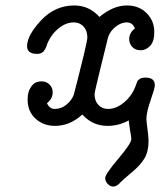

<svg xmlns="http://www.w3.org/2000/svg" viewBox="-20 -456 587 703"><path d="M79.1 -287.1Q79.1 -326.2 130.1 -381.1Q181.2 -436 252 -436Q306.2 -436 344.2 -394Q394 -436 444.8 -436Q488.8 -436 516.8 -408Q544.9 -379.9 544.9 -338.9Q544.9 -303.7 529.5 -287.8Q514.2 -272 495.1 -272Q476.1 -272 464.6 -283.9Q453.1 -295.9 453.1 -313Q453.1 -335.9 474.1 -352.1Q465.3 -374 443.8 -374Q423.8 -374 403.8 -358.4Q383.8 -342.8 376 -320.8Q326.2 -120.6 326.2 -111.8Q326.2 -86.9 340.1 -72Q354 -57.1 376 -57.1Q405.8 -57.1 434.3 -81.1Q462.9 -105 476.1 -140.1Q481 -153.3 482.9 -158.2Q484.9 -163.1 492.4 -167.5Q500 -171.9 513.2 -171.9Q547.4 -171.9 546.9 -143.1Q546.9 -133.3 531.5 -89.1Q516.1 -44.9 516.1 -21Q516.1 -11.2 520 16.8Q523.9 44.9 523.9 60.1Q523.9 98.1 509.5 123Q495.1 147.9 462.6 175Q430.2 202.1 422.9 210Q407.7 227.1 395 227.1Q383.8 227.1 374.5 217.5Q365.2 208 365.2 195.8Q365.2 181.6 413.1 125.2Q460.9 68.8 460.9 53.2Q460.9 48.3 459.5 40.3Q458 32.2 455.6 17.1Q453.1 2 451.2 -15.1Q415 4.9 374 4.9Q318.8 4.9 282.2 -36.1H280.8Q235.8 4.9 181.2 4.9Q139.2 4.9 110.1 -21.5Q81.1 -47.9 81.1 -91.8Q81.1 -117.7 91.1 -133.8Q101.1 -149.9 111.1 -154.1Q121.1 -158.2 130.9 -158.2Q149.9 -158.2 161.4 -146.5Q172.9 -134.8 172.9 -118.2Q172.9 -94.2 151.9 -78.1Q161.6 -57.1 180.2 -57.1Q205.1 -57.1 224.1 -73.5Q243.2 -89.8 250 -108.9Q251 -111.8 262.9 -158.4Q274.9 -205.1 287.4 -257.1Q299.8 -309.1 299.8 -318.8Q299.8 -343.8 285.9 -358.9Q272 -374 250 -374Q220.2 -374 192.1 -350.1Q164.1 -326.2 150.9 -290L149.9 -286.1Q147.9 -282.2 147.5 -280.5Q147 -278.8 144.5 -274.9Q142.1 -271 140.1 -268.6Q138.2 -266.1 134.5 -263.7Q130.9 -261.2 126.5 -260Q122.1 -258.8 116.2 -258.8H113.8Q79.1 -259.3 79.1 -287.1Z"/></svg>

Font: CMU Typewriter Text
Style: Italic
Weight: 500
Italic angle: -14.04°
Version: Version 0.7.0